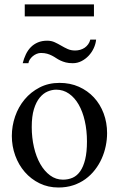

<svg xmlns="http://www.w3.org/2000/svg" viewBox="-20 -836 540 871"><path d="M465.8 -231.9Q465.8 -203.1 459.7 -173.6Q453.6 -144 441.4 -116.7Q429.2 -89.4 410.6 -65.4Q392.1 -41.5 367.7 -23.7Q343.3 -5.9 312.5 4.4Q281.7 14.6 245.1 14.6Q198.2 14.6 159.4 -4.4Q120.6 -23.4 92.5 -55.7Q64.5 -87.9 49.1 -130.4Q33.7 -172.9 33.7 -219.2Q33.7 -264.6 48.6 -307.9Q63.5 -351.1 91.6 -384.8Q119.6 -418.5 159.7 -439.2Q199.7 -460 250 -460Q298.3 -460 337.9 -442.4Q377.4 -424.8 406 -394Q434.6 -363.3 450.2 -321.5Q465.8 -279.8 465.8 -231.9ZM374.5 -194.3Q374.5 -244.1 364.7 -287.1Q355 -330.1 336.9 -361.6Q318.8 -393.1 293 -411.1Q267.1 -429.2 234.9 -429.2Q215.8 -429.2 196 -420.9Q176.3 -412.6 160.2 -393.1Q144 -373.5 134 -341.1Q124 -308.6 124 -259.8Q124 -211.9 134 -168.5Q144 -125 162.6 -92.3Q181.2 -59.6 207.3 -40.3Q233.4 -21 265.6 -21Q290 -21 310.1 -30Q330.1 -39.1 344.2 -59.6Q358.4 -80.1 366.5 -113.3Q374.5 -146.5 374.5 -194.3ZM416 -656.2Q414.1 -636.2 405 -616.9Q396 -597.7 381.8 -582.8Q367.7 -567.9 349.4 -558.6Q331.1 -549.3 310.1 -549.3Q292 -549.3 278.6 -552.7Q265.1 -556.2 254.4 -561.3Q243.7 -566.4 234.6 -572.5Q225.6 -578.6 215.6 -583.7Q205.6 -588.9 193.6 -592.3Q181.6 -595.7 165.5 -595.7Q155.8 -595.7 146 -591.6Q136.2 -587.4 128.4 -580.8Q120.6 -574.2 115.2 -565.9Q109.9 -557.6 108.9 -549.3H83Q88.4 -570.8 97.4 -589.6Q106.4 -608.4 119.9 -622.1Q133.3 -635.7 151.9 -643.6Q170.4 -651.4 193.8 -651.4Q212.9 -651.4 227.8 -644.5Q242.7 -637.7 257.1 -629.2Q271.5 -620.6 286.6 -613.8Q301.8 -606.9 320.8 -606.9Q332.5 -606.9 343.8 -610.1Q355 -613.3 364.3 -619.6Q373.5 -626 380.1 -635.3Q386.7 -644.5 389.6 -656.2ZM92.3 -761.7V-815.9H406.2V-761.7Z"/></svg>

Font: Doulos SIL Am
Style: Regular
Weight: 400
Designer: Walt Agee, Victor Gaultney, Peter Martin, Debbi Hosken, Becca Hirsbrunner
Foundry: SIL International
Version: Version 5.000